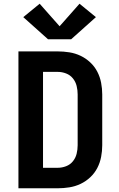

<svg xmlns="http://www.w3.org/2000/svg" viewBox="-20 -1011 640 1031"><path d="M79 0V-735H290Q321 -735 352.5 -730Q384 -725 412.5 -711.5Q441 -698 464.5 -676Q488 -654 502.5 -626Q517 -598 523 -566.5Q529 -535 529 -504V-231Q529 -200 523 -168.5Q517 -137 502.5 -109Q488 -81 464.5 -59Q441 -37 412.5 -23.5Q384 -10 352.5 -5Q321 0 290 0ZM290 -110Q313 -110 335 -118.5Q357 -127 371.5 -145Q386 -163 391.5 -185.5Q397 -208 397 -231V-504Q397 -527 391.5 -549.5Q386 -572 371.5 -590Q357 -608 335 -616.5Q313 -625 290 -625H211V-110ZM238 -800 105 -919 193 -991 300 -870 407 -991 495 -919 362 -800Z"/></svg>

Font: Iosevka Curly XBdEx
Style: Regular
Weight: 800
Width: 7
Monospace: yes
Designer: Belleve Invis
Foundry: Belleve Invis
Version: Version 11.1.0; ttfautohint (v1.8.3)